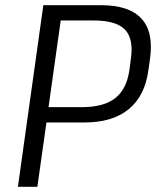

<svg xmlns="http://www.w3.org/2000/svg" viewBox="-20 -720 602 740"><path d="M147 -700H369Q478 -700 525.5 -648Q573 -596 558 -492L552 -450Q539 -351 476.5 -299.5Q414 -248 306 -248H159L124 0H49ZM167 -307H295Q381 -307 425 -342.5Q469 -378 479 -452L484 -490Q496 -570 462 -605.5Q428 -641 342 -641H214Z"/></svg>

Font: Pathway Extreme 8pt Thin 12pt Light
Style: Italic
Weight: 300
Italic angle: -8°
Version: Version 1.001;gftools[0.9.26]